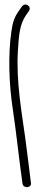

<svg xmlns="http://www.w3.org/2000/svg" viewBox="-20 -714 182 826"><path d="M29 -579C14 -477 19 -348 35 -245C50 -146 63 -18 77 77C81 98 118 95 113 72C107 26 97 -60 89 -118C73 -233 49 -365 57 -495C61 -564 65 -610 92 -649L104 -666C118 -685 90 -706 75 -687L63 -670C43 -642 35 -622 29 -579Z"/></svg>

Font: Stray Cat
Style: SuCn
Weight: 400
Version: Version 1.0